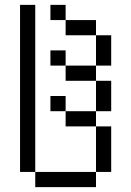

<svg xmlns="http://www.w3.org/2000/svg" viewBox="-20 -770 540 790"><path d="M125 -62.5V0H375V-62.5ZM125 -62.5V-750H62.5V-62.5ZM375 -62.5H437.5V-250H375ZM375 -250V-312.5H250V-250ZM250 -312.5V-375H187.5V-312.5ZM375 -312.5H437.5Q437.5 -312.5 437.5 -437.5H375Q375 -437.5 375 -312.5ZM375 -437.5V-500H250V-437.5ZM250 -500V-562.5H187.5V-500ZM375 -500H437.5Q437.5 -500 437.5 -625H375Q375 -625 375 -500ZM375 -625V-687.5H250V-625ZM250 -687.5V-750H187.5V-687.5Z"/></svg>

Font: UnifontExMono
Style: Regular
Weight: 500
Version: Version 15.0.06